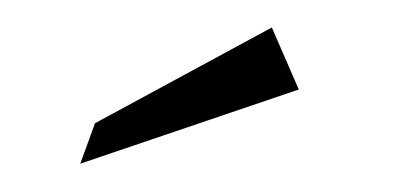

<svg xmlns="http://www.w3.org/2000/svg" viewBox="-20 -681 304 139"><path d="M38.1 -562.5 48.8 -591.8 176.8 -661.1 196.3 -616.2Z"/></svg>

Font: Meie Script
Style: Regular
Weight: 400
Version: Version 1.001